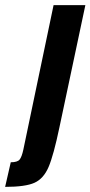

<svg xmlns="http://www.w3.org/2000/svg" viewBox="-124 -530 353 749"><path d="M-33 54 85 -510H209L108 -34Q85 76 65.5 121.5Q46 167 10.5 183Q-25 199 -104 199L-82 103Q-56 103 -47.5 92.5Q-39 82 -33 54Z"/></svg>

Font: Saira Ultra Condensed Black
Style: Italic
Weight: 900
Width: 1
Italic angle: -12°
Designer: Hector Gatti with collaboration of the Omnibus-Type team
Foundry: Omnibus-Type
Version: Version 1.001; ttfautohint (v1.8)